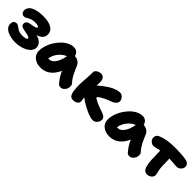

<svg xmlns="http://www.w3.org/2000/svg" viewBox="244 -1606 2691 2691"><g transform="rotate(45 1590.0 -260.0)"><path d="M250 9.8Q209 9.8 169.7 1.5Q130.4 -6.8 97.4 -22.5Q64.5 -38.1 44.2 -64.2Q23.9 -90.3 23.9 -123Q23.9 -160.6 40.3 -177.7Q56.6 -194.8 84 -194.8Q96.7 -194.8 109.9 -188Q123 -181.2 135.7 -171.4Q148.4 -161.6 163.8 -151.6Q179.2 -141.6 203.4 -134.8Q227.5 -127.9 256.8 -127.9Q297.9 -127.9 322 -135.3Q346.2 -142.6 346.2 -155.8Q346.2 -169.9 320.6 -179.7Q294.9 -189.5 240.2 -198.2Q194.3 -205.1 174.1 -218.8Q153.8 -232.4 153.8 -258.8Q153.8 -289.1 174.6 -304.7Q195.3 -320.3 242.2 -327.1Q289.6 -334 310.8 -342Q332 -350.1 332 -361.8Q332 -387.2 249 -387.2Q220.7 -387.2 194.3 -378.7Q168 -370.1 151.9 -360.1Q135.7 -350.1 117.9 -341.6Q100.1 -333 86.9 -333Q60.5 -333 44.2 -352.1Q27.8 -371.1 27.8 -397.9Q27.8 -427.2 42.7 -450.7Q57.6 -474.1 81.8 -488.5Q106 -502.9 138.9 -512.5Q171.9 -522 205.6 -525.9Q239.3 -529.8 275.9 -529.8Q388.2 -529.8 446 -493.4Q503.9 -457 503.9 -394Q503.9 -347.7 476.1 -318.8Q448.2 -290 397 -272.9Q455.1 -260.7 488 -227.5Q521 -194.3 521 -148.9Q521 -105 484.9 -68.6Q448.7 -32.2 386.5 -11.2Q324.2 9.8 250 9.8Z M756.8 9.8Q675.8 9.8 625.2 -32.2Q574.7 -74.2 574.7 -143.1Q574.7 -194.3 592.5 -249.8Q610.4 -305.2 641.4 -353.5Q672.4 -401.9 711.4 -441.2Q750.5 -480.5 796.6 -503.2Q842.8 -525.9 886.7 -525.9Q923.8 -525.9 950.7 -504.6Q977.5 -483.4 984.9 -445.8Q1024.9 -445.3 1055.7 -424.3Q1086.4 -403.3 1099.6 -372.1Q1107.4 -354.5 1125.5 -313Q1143.6 -271.5 1152.6 -253.2Q1161.6 -234.9 1181.6 -204.3Q1201.7 -173.8 1226.6 -147Q1240.7 -131.8 1241.7 -105.5Q1242.7 -79.1 1232.7 -54.4Q1222.7 -29.8 1200.9 -11.5Q1179.2 6.8 1151.9 6.8Q1119.1 6.8 1100.6 -16.1Q1067.4 -56.2 1044.9 -91.8Q1022.5 -127.4 1002.9 -172.9Q920.9 9.8 756.8 9.8ZM763.7 -158.2Q810.1 -158.2 849.6 -212.6Q889.2 -267.1 907.7 -367.2Q842.8 -341.3 798.3 -283.9Q753.9 -226.6 743.7 -159.2Q750.5 -158.2 763.7 -158.2Z M1399.4 9.8Q1380.4 9.8 1366.5 2.9Q1352.5 -3.9 1342.8 -18.6Q1333 -33.2 1326.9 -52Q1320.8 -70.8 1317.4 -98.9Q1314 -127 1312.7 -156Q1311.5 -185.1 1311.5 -225.1Q1311.5 -249 1317.4 -320.3Q1323.2 -391.6 1323.2 -420.9Q1323.2 -426.3 1322.8 -439.5Q1322.3 -452.6 1322.3 -459Q1322.3 -493.2 1353.3 -513.2Q1384.3 -533.2 1418.5 -533.2Q1457.5 -533.2 1476.1 -505.1Q1494.6 -477.1 1494.6 -430.2Q1494.6 -405.3 1491.2 -370.1Q1520.5 -397 1553.7 -422.4Q1586.9 -447.8 1628.7 -474.4Q1670.4 -501 1714.1 -517.1Q1757.8 -533.2 1794.4 -533.2Q1829.1 -533.2 1854.2 -505.1Q1879.4 -477.1 1879.4 -445.8Q1879.4 -416.5 1857.4 -393.8Q1835.4 -371.1 1800.3 -358.9Q1745.6 -340.3 1699.5 -317.4Q1653.3 -294.4 1630.9 -277.3Q1608.4 -260.3 1608.4 -252.9Q1608.4 -239.7 1670.9 -210.4Q1733.4 -181.2 1816.4 -155.8Q1846.2 -146.5 1865.7 -127.7Q1885.3 -108.9 1885.3 -83Q1885.3 -46.4 1858.6 -16.6Q1832 13.2 1792.5 13.2Q1740.7 13.2 1645 -33.9Q1549.3 -81.1 1485.4 -130.9Q1486.8 -118.7 1491.2 -94.2Q1495.6 -69.8 1495.6 -58.1Q1495.6 -25.4 1466.8 -7.8Q1438 9.8 1399.4 9.8Z M2120.1 9.8Q2039.1 9.8 1988.5 -32.2Q1938 -74.2 1938 -143.1Q1938 -194.3 1955.8 -249.8Q1973.6 -305.2 2004.6 -353.5Q2035.6 -401.9 2074.7 -441.2Q2113.8 -480.5 2159.9 -503.2Q2206.1 -525.9 2250 -525.9Q2287.1 -525.9 2314 -504.6Q2340.8 -483.4 2348.1 -445.8Q2388.2 -445.3 2418.9 -424.3Q2449.7 -403.3 2462.9 -372.1Q2470.7 -354.5 2488.8 -313Q2506.8 -271.5 2515.9 -253.2Q2524.9 -234.9 2544.9 -204.3Q2564.9 -173.8 2589.8 -147Q2604 -131.8 2605 -105.5Q2606 -79.1 2595.9 -54.4Q2585.9 -29.8 2564.2 -11.5Q2542.5 6.8 2515.1 6.8Q2482.4 6.8 2463.9 -16.1Q2430.7 -56.2 2408.2 -91.8Q2385.7 -127.4 2366.2 -172.9Q2284.2 9.8 2120.1 9.8ZM2127 -158.2Q2173.3 -158.2 2212.9 -212.6Q2252.4 -267.1 2271 -367.2Q2206.1 -341.3 2161.6 -283.9Q2117.2 -226.6 2106.9 -159.2Q2113.8 -158.2 2127 -158.2Z M2874 12.2Q2848.6 12.2 2831.8 2.7Q2814.9 -6.8 2801.8 -29.8Q2770 -86.4 2770 -255.9Q2770 -294.4 2765.6 -356.9Q2747.1 -353 2723.6 -346.9Q2700.2 -340.8 2684.3 -337.4Q2668.5 -334 2654.8 -334Q2621.1 -334 2595 -359.1Q2568.8 -384.3 2568.8 -418.9Q2568.8 -469.7 2620.6 -490.2Q2719.2 -533.2 2891.6 -533.2Q3006.3 -533.2 3101.6 -518.1Q3136.7 -512.7 3157.2 -493.2Q3177.7 -473.6 3177.7 -442.9Q3177.7 -410.6 3150.6 -383.8Q3123.5 -356.9 3086.9 -356.9Q3074.2 -356.9 3021.2 -361.8Q2968.3 -366.7 2937 -368.2Q2940.9 -274.4 2940.9 -222.2Q2940.9 -178.7 2953.4 -129.2Q2965.8 -79.6 2965.8 -66.9Q2965.8 -34.7 2936.5 -11.2Q2907.2 12.2 2874 12.2Z"/></g></svg>

Font: Shantell Sans Normal
Style: Regular
Weight: 800
Designer: Stephen Nixon, Anya Danilova, Shantell Martin
Foundry: Arrow Type
Version: Version 1.006;[559af2be0]